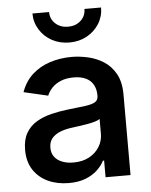

<svg xmlns="http://www.w3.org/2000/svg" viewBox="-54 -808 680 864"><g transform="rotate(-5 285.5 -376.0)"><path d="M222.7 11.7Q170.4 11.7 128.9 -7.3Q87.4 -26.4 63 -63.2Q38.6 -100.1 38.6 -153.8Q38.6 -200.2 56.2 -230.2Q73.7 -260.3 103.8 -278.1Q133.8 -295.9 171.1 -304.9Q208.5 -314 247.6 -318.4Q295.9 -323.7 325.7 -327.6Q355.5 -331.5 369.9 -340.1Q384.3 -348.6 384.3 -367.7V-370.1Q384.3 -398.9 372.8 -418.9Q361.3 -439 339.1 -449.5Q316.9 -460 284.2 -460Q250.5 -460 226.1 -449.7Q201.7 -439.5 186.3 -423.1Q170.9 -406.7 163.6 -388.2L54.2 -413.6Q71.8 -462.4 106 -492.9Q140.1 -523.4 186 -538.1Q231.9 -552.7 283.2 -552.7Q318.8 -552.7 356.9 -544.2Q395 -535.6 427.7 -514.9Q460.4 -494.1 481 -457.3Q501.5 -420.4 501.5 -363.8V0H388.7V-75.2H383.3Q372.1 -52.7 350.8 -33Q329.6 -13.2 297.9 -0.7Q266.1 11.7 222.7 11.7ZM250.5 -78.6Q292.5 -78.6 322.3 -95Q352.1 -111.3 368.4 -138.2Q384.8 -165 384.8 -196.3V-263.7Q378.4 -258.3 363 -253.7Q347.7 -249 327.9 -245.6Q308.1 -242.2 289.6 -239.7Q271 -237.3 258.3 -235.4Q229 -231.9 205.1 -222.7Q181.2 -213.4 167 -197Q152.8 -180.7 152.8 -153.8Q152.8 -128.9 165.5 -112.3Q178.2 -95.7 200.2 -87.2Q222.2 -78.6 250.5 -78.6ZM280.3 -618.2Q236.3 -618.2 201.4 -637.2Q166.5 -656.2 145.8 -689.5Q125 -722.7 125 -762.7H200.2Q200.2 -731 222.9 -710.2Q245.6 -689.5 280.3 -689.5Q314.5 -689.5 337.2 -710.2Q359.9 -731 359.9 -762.7H435.1Q435.1 -722.7 414.6 -689.7Q394 -656.7 359.1 -637.5Q324.2 -618.2 280.3 -618.2Z"/></g></svg>

Font: Inter Cardless
Style: Medium
Weight: 500
Designer: Rasmus Andersson
Foundry: rsms
Version: Version 4.001;git-9221beed3